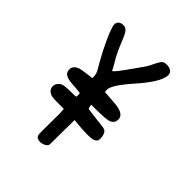

<svg xmlns="http://www.w3.org/2000/svg" viewBox="-202 -776 956 956"><g transform="rotate(45 276.5 -297.5)"><path d="M443.4 -650.4Q457 -642.6 457 -624.5Q457 -606.4 440.4 -574.2Q423.8 -542 377.9 -488.3Q329.1 -433.6 307.6 -399.4Q292 -373 292 -359.4Q292 -343.8 294.9 -342.8Q298.8 -341.8 338.4 -339.8Q377.9 -337.9 397.5 -333Q418.9 -327.1 426.8 -318.4Q437.5 -308.6 437.5 -293Q437.5 -269.5 416 -258.8Q398.4 -250 314.5 -250H290V-249Q290 -240.2 292.5 -233.9Q294.9 -227.5 296.9 -225.6Q309.6 -223.6 377 -215.8Q414.1 -212.9 422.9 -208Q441.4 -197.3 441.4 -160.2Q441.4 -155.3 440.4 -151.9Q439.5 -148.4 437.5 -145.5Q433.6 -142.6 430.7 -139.6Q423.8 -134.8 412.1 -132.8Q400.4 -130.9 377 -130.9Q342.8 -130.9 285.2 -137.7L284.2 -56.6Q284.2 16.6 283.7 25.4Q283.2 34.2 283.2 36.1L281.2 43Q279.3 44.9 275.9 48.8Q272.5 52.7 261.7 57.1Q251 61.5 239.7 61.5Q228.5 61.5 218.8 55.7Q210 48.8 210 38.1Q209 31.2 209 1Q209 -53.7 209.5 -71.8Q210 -89.8 210 -102.1Q210 -114.3 208 -138.7H176.8Q141.6 -138.7 127 -140.6Q110.4 -143.6 100.1 -153.3Q89.8 -163.1 88.9 -177.7Q88.9 -203.1 113.3 -216.8Q126 -223.6 170.9 -223.6Q199.2 -223.6 209 -225.6Q210 -229.5 210 -238.3Q210 -247.1 208 -251Q200.2 -252.9 169.9 -254.9Q125 -256.8 108.4 -264.6Q87.9 -274.4 87.9 -297.9Q87.9 -323.2 119.1 -335Q133.8 -339.8 190.4 -346.7Q196.3 -346.7 200.2 -347.7V-351.6Q200.2 -367.2 197.3 -377Q191.4 -394.5 171.9 -424.8Q139.6 -481.4 119.1 -526.9Q98.6 -572.3 94.7 -585.9Q87.9 -605.5 87.9 -613.3Q87.9 -626 96.7 -634.8Q105.5 -643.6 123 -643.6Q139.6 -643.6 151.4 -628.9Q161.1 -615.2 173.8 -583Q200.2 -516.6 224.6 -478.5Q238.3 -456.1 243.2 -444.3Q243.2 -442.4 244.1 -441.4Q252 -446.3 265.1 -462.9Q278.3 -479.5 310.5 -524.9Q342.8 -570.3 347.7 -578.1Q352.5 -585.9 355.5 -590.8Q358.4 -596.7 369.1 -618.2Q380.9 -641.6 388.7 -649.4Q396.5 -657.2 414.6 -657.2Q432.6 -657.2 443.4 -650.4ZM296.9 -224.6ZM294.9 -343.8Z"/></g></svg>

Font: JasonHandwriting2
Style: SemiBold
Weight: 600
Version: Version 1.04.7